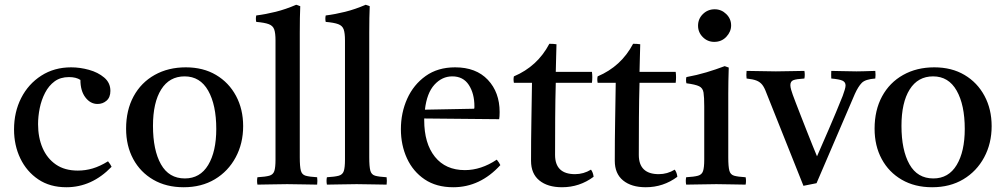

<svg xmlns="http://www.w3.org/2000/svg" viewBox="-20 -775 4228 807"><path d="M434 -97Q444 -85 449 -74Q366 12 259 12Q190 12 141 -21Q92 -54 65.5 -109Q39 -164 39 -231Q39 -304 69 -363Q99 -422 153.5 -457Q208 -492 279 -492Q316 -492 354 -481.5Q392 -471 418 -449Q444 -427 444 -393Q444 -366 428 -352Q412 -338 390 -338Q360 -338 339 -365.5Q318 -393 318 -439Q300 -451 270 -451Q234 -451 209.5 -433Q185 -415 169.5 -385Q154 -355 147 -320.5Q140 -286 140 -253Q140 -197 159 -153Q178 -109 215 -83.5Q252 -58 307 -58Q339 -58 369.5 -67Q400 -76 434 -97Z M752 12Q679 12 624.5 -19.5Q570 -51 540 -106.5Q510 -162 510 -234Q510 -312 541.5 -370Q573 -428 630 -460Q687 -492 761 -492Q834 -492 888 -460Q942 -428 972 -372Q1002 -316 1002 -245Q1002 -172 970.5 -113.5Q939 -55 883 -21.5Q827 12 752 12ZM623 -246Q623 -144 656.5 -84.5Q690 -25 757 -25Q821 -25 855 -81.5Q889 -138 889 -233Q889 -334 855 -394Q821 -454 756 -454Q692 -454 657.5 -399Q623 -344 623 -246Z M1313 1Q1284 1 1254 0Q1224 -1 1187 -1Q1150 -1 1121 0Q1092 1 1062 1Q1059 -15 1062 -30Q1096 -32 1112 -36.5Q1128 -41 1133 -56Q1138 -71 1138 -104V-605Q1138 -636 1132.5 -651.5Q1127 -667 1109.5 -673.5Q1092 -680 1057 -683Q1054 -696 1057 -710Q1097 -715 1139 -725.5Q1181 -736 1225 -755L1242 -749Q1241 -727 1240.5 -699Q1240 -671 1240 -638V-114Q1240 -75 1244.5 -58Q1249 -41 1264.5 -36.5Q1280 -32 1313 -30Q1315 -15 1313 1Z M1605 1Q1576 1 1546 0Q1516 -1 1479 -1Q1442 -1 1413 0Q1384 1 1354 1Q1351 -15 1354 -30Q1388 -32 1404 -36.5Q1420 -41 1425 -56Q1430 -71 1430 -104V-605Q1430 -636 1424.5 -651.5Q1419 -667 1401.5 -673.5Q1384 -680 1349 -683Q1346 -696 1349 -710Q1389 -715 1431 -725.5Q1473 -736 1517 -755L1534 -749Q1533 -727 1532.5 -699Q1532 -671 1532 -638V-114Q1532 -75 1536.5 -58Q1541 -41 1556.5 -36.5Q1572 -32 1605 -30Q1607 -15 1605 1Z M1885 12Q1814 12 1765 -21Q1716 -54 1690.5 -109.5Q1665 -165 1665 -232Q1665 -301 1691.5 -360Q1718 -419 1769 -455.5Q1820 -492 1893 -492Q1981 -492 2030.5 -439.5Q2080 -387 2080 -304Q2080 -294 2079.5 -286.5Q2079 -279 2078 -274L1763 -277Q1763 -273 1763 -270Q1763 -172 1808 -116Q1853 -60 1934 -60Q2002 -60 2068 -104Q2078 -92 2083 -81Q1998 12 1885 12ZM1766 -314 1973 -318Q1974 -320 1974 -323.5Q1974 -327 1974 -328Q1974 -382 1950.5 -418Q1927 -454 1881 -454Q1838 -454 1806 -419Q1774 -384 1766 -314Z M2342 12Q2282 12 2247 -16.5Q2212 -45 2212 -99Q2212 -187 2213.5 -269Q2215 -351 2216 -427H2140Q2137 -442 2140 -454Q2239 -496 2289 -591Q2297 -591 2305 -590.5Q2313 -590 2319 -589Q2318 -563 2317.5 -534Q2317 -505 2316 -473H2468Q2471 -451 2468 -427H2316Q2314 -357 2313.5 -279.5Q2313 -202 2313 -124Q2313 -43 2397 -43Q2433 -43 2464 -62Q2473 -50 2475 -32Q2416 12 2342 12Z M2694 12Q2634 12 2599 -16.5Q2564 -45 2564 -99Q2564 -187 2565.5 -269Q2567 -351 2568 -427H2492Q2489 -442 2492 -454Q2591 -496 2641 -591Q2649 -591 2657 -590.5Q2665 -590 2671 -589Q2670 -563 2669.5 -534Q2669 -505 2668 -473H2820Q2823 -451 2820 -427H2668Q2666 -357 2665.5 -279.5Q2665 -202 2665 -124Q2665 -43 2749 -43Q2785 -43 2816 -62Q2825 -50 2827 -32Q2768 12 2694 12Z M3114 1Q3086 1 3056 0Q3026 -1 2991 -1Q2959 -1 2926.5 0Q2894 1 2864 1Q2861 -15 2864 -30Q2898 -32 2914 -36.5Q2930 -41 2935 -56Q2940 -71 2940 -104V-328Q2940 -367 2937 -386Q2934 -405 2918.5 -412.5Q2903 -420 2865 -425Q2862 -439 2865 -451Q2909 -459 2949 -471Q2989 -483 3026 -497L3043 -491Q3042 -460 3041.5 -433Q3041 -406 3041 -382V-114Q3041 -75 3045.5 -58Q3050 -41 3065.5 -36.5Q3081 -32 3114 -30Q3117 -15 3114 1ZM2914 -667Q2914 -696 2934.5 -716Q2955 -736 2984 -736Q3012 -736 3032.5 -716Q3053 -696 3053 -668Q3053 -642 3033 -620.5Q3013 -599 2982 -599Q2954 -599 2934 -619Q2914 -639 2914 -667Z M3412 -5 3357 6 3201 -385Q3193 -407 3184 -418.5Q3175 -430 3160.5 -436Q3146 -442 3118 -445Q3116 -459 3118 -477Q3147 -477 3178.5 -476Q3210 -475 3241 -475Q3270 -475 3304 -476Q3338 -477 3361 -477Q3364 -461 3361 -445Q3327 -443 3314.5 -438Q3302 -433 3302 -417Q3302 -409 3305.5 -397Q3309 -385 3312 -377Q3315 -369 3324 -345Q3333 -321 3345.5 -289.5Q3358 -258 3371 -224.5Q3384 -191 3395.5 -163Q3407 -135 3414 -118Q3435 -166 3464.5 -234Q3494 -302 3522 -372Q3527 -386 3530.5 -397.5Q3534 -409 3534 -416Q3534 -430 3521 -436Q3508 -442 3474 -445Q3473 -461 3474 -477Q3500 -477 3523.5 -476Q3547 -475 3580 -475Q3595 -475 3608.5 -475.5Q3622 -476 3659 -477Q3661 -460 3659 -445Q3617 -442 3602 -426.5Q3587 -411 3573 -380Z M3898 12Q3825 12 3770.5 -19.5Q3716 -51 3686 -106.5Q3656 -162 3656 -234Q3656 -312 3687.5 -370Q3719 -428 3776 -460Q3833 -492 3907 -492Q3980 -492 4034 -460Q4088 -428 4118 -372Q4148 -316 4148 -245Q4148 -172 4116.5 -113.5Q4085 -55 4029 -21.5Q3973 12 3898 12ZM3769 -246Q3769 -144 3802.5 -84.5Q3836 -25 3903 -25Q3967 -25 4001 -81.5Q4035 -138 4035 -233Q4035 -334 4001 -394Q3967 -454 3902 -454Q3838 -454 3803.5 -399Q3769 -344 3769 -246Z"/></svg>

Font: Tiro Devanagari Hindi
Style: Regular
Weight: 400
Designer: Devanagari: John Hudson & Fiona Ross. Latin: John Hudson.
Foundry: Tiro Typeworks Ltd.
Version: Version 1.52